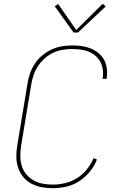

<svg xmlns="http://www.w3.org/2000/svg" viewBox="-20 -982 640 1010"><path d="M257 8Q227 8 198 2.5Q169 -3 144 -16.5Q119 -30 101.5 -52Q84 -74 75 -101Q66 -128 66 -158Q66 -188 71 -218L125 -544Q129 -571 138.5 -597.5Q148 -624 164 -648Q180 -672 203 -691Q226 -710 252 -722Q278 -734 305.5 -738.5Q333 -743 360 -743Q386 -743 410.5 -739.5Q435 -736 457.5 -727Q480 -718 498.5 -702.5Q517 -687 528 -666.5Q539 -646 542 -621Q545 -596 541 -570Q541 -570 541 -569Q541 -568 541 -567H520Q520 -568 520 -568.5Q520 -569 520 -570Q524 -593 521 -615Q518 -637 508.5 -655.5Q499 -674 483 -688Q467 -702 447 -710Q427 -718 405 -721Q383 -724 360 -724Q336 -724 310.5 -720Q285 -716 261 -705Q237 -694 216.5 -676Q196 -658 181 -636Q166 -614 157.5 -589.5Q149 -565 145 -541L91 -215Q87 -188 87 -161Q87 -134 94.5 -109.5Q102 -85 118 -65.5Q134 -46 156 -33.5Q178 -21 204 -16Q230 -11 257 -11Q289 -11 322 -18.5Q355 -26 384.5 -44.5Q414 -63 436.5 -90.5Q459 -118 472 -150L490 -143Q477 -109 452.5 -79Q428 -49 396 -28.5Q364 -8 328 0Q292 8 257 8ZM367 -811 268 -949 286 -961 381 -824 520 -962 536 -948 390 -811Z"/></svg>

Font: Iosevka SS04 Thin Extended
Style: Italic
Weight: 100
Width: 7
Italic angle: -9°
Monospace: yes
Designer: Belleve Invis
Foundry: Belleve Invis
Version: Version 19.0.0; ttfautohint (v1.8.4)